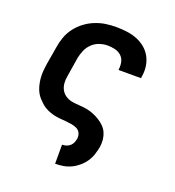

<svg xmlns="http://www.w3.org/2000/svg" viewBox="-135 -634 869 955"><g transform="rotate(20 300.0 -156.5)"><path d="M266 215H264V114H266Q276 114 287 110.5Q298 107 306.5 99Q315 91 319 81Q323 71 325 60Q327 45 321 31.5Q315 18 302 11.5Q289 5 274.5 2.5Q260 0 244.5 -1.5Q229 -3 214.5 -4Q200 -5 185 -8Q170 -11 156 -16Q142 -21 130 -28Q118 -35 107.5 -44.5Q97 -54 87.5 -64.5Q78 -75 71 -88Q64 -101 60 -114.5Q56 -128 53.5 -142.5Q51 -157 50.5 -172Q50 -187 51.5 -202.5Q53 -218 55 -233L72 -333Q76 -360 86 -387.5Q96 -415 114 -438.5Q132 -462 156 -480Q180 -498 207.5 -509Q235 -520 262.5 -524Q290 -528 317 -528Q346 -528 373.5 -524.5Q401 -521 426 -511.5Q451 -502 471.5 -485.5Q492 -469 505 -446Q518 -423 522 -395.5Q526 -368 521 -340L520 -331H401V-335Q404 -355 399.5 -374Q395 -393 381 -405.5Q367 -418 348 -422.5Q329 -427 309 -427Q287 -427 265.5 -419.5Q244 -412 227.5 -396Q211 -380 202 -359Q193 -338 189 -317L173 -217Q169 -197 170.5 -177.5Q172 -158 181 -142Q190 -126 206 -116Q222 -106 241 -103Q260 -100 279.5 -99Q299 -98 318 -94.5Q337 -91 354 -84Q371 -77 386.5 -67.5Q402 -58 415.5 -45Q429 -32 436.5 -15Q444 2 446 21Q448 40 445 60Q441 81 434.5 101.5Q428 122 415.5 140.5Q403 159 385.5 174Q368 189 348 198.5Q328 208 307 211.5Q286 215 266 215Z"/></g></svg>

Font: Iosevka Aile Oblique
Style: Bold
Weight: 700
Italic angle: -9°
Designer: Belleve Invis
Foundry: Belleve Invis
Version: Version 31.1.0; ttfautohint (v1.8.4)